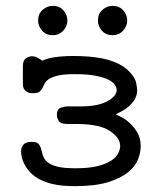

<svg xmlns="http://www.w3.org/2000/svg" viewBox="-20 -630 565 655"><path d="M52 -114Q52 -126 59.5 -136Q67 -146 88 -146H89Q105 -146 111 -139.5Q117 -133 120 -123Q123 -113 126 -101Q129 -89 139.5 -79Q150 -69 172 -62.5Q194 -56 235 -56H239Q284 -56 313.5 -63.5Q343 -71 360 -82.5Q377 -94 383.5 -107.5Q390 -121 390 -132Q390 -160 354.5 -183.5Q319 -207 241 -207H210Q186 -207 180 -218Q174 -229 174 -237Q174 -258 187 -262.5Q200 -267 211 -267H255Q314 -267 346 -284.5Q378 -302 378 -323Q378 -331 372 -340.5Q366 -350 350 -358Q334 -366 306.5 -371.5Q279 -377 237 -377H233Q197 -377 177 -372Q157 -367 146.5 -360Q136 -353 132 -344.5Q128 -336 124.5 -329Q121 -322 114.5 -317Q108 -312 92 -312Q78 -312 71 -317Q64 -322 61 -328.5Q58 -335 58 -342Q58 -349 58 -353V-403Q58 -424 68.5 -431Q79 -438 88 -438Q100 -438 109.5 -432.5Q119 -427 124 -423Q131 -426 140 -429Q149 -432 161 -434Q173 -436 190.5 -437.5Q208 -439 232 -439Q251 -439 276 -437.5Q301 -436 327 -431Q353 -426 377.5 -415.5Q402 -405 420 -387Q441 -366 444.5 -347Q448 -328 448 -323Q448 -305 439.5 -291Q431 -277 419.5 -267Q408 -257 395.5 -250.5Q383 -244 375 -240Q381 -237 395 -230Q409 -223 423.5 -209.5Q438 -196 449 -177Q460 -158 460 -131Q460 -110 451 -86.5Q442 -63 417 -42.5Q392 -22 348.5 -8.5Q305 5 236 5Q217 5 196.5 3.5Q176 2 156 -3Q136 -8 117.5 -17Q99 -26 84 -41Q72 -53 62 -72.5Q52 -92 52 -114ZM314 -560Q314 -583 329.5 -596.5Q345 -610 364 -610Q387 -610 400.5 -594.5Q414 -579 414 -560Q414 -541 400 -525.5Q386 -510 364 -510Q341 -510 327.5 -525.5Q314 -541 314 -560ZM110 -560Q110 -583 125.5 -596.5Q141 -610 160 -610Q183 -610 196.5 -594.5Q210 -579 210 -560Q210 -541 196 -525.5Q182 -510 160 -510Q137 -510 123.5 -525.5Q110 -541 110 -560Z"/></svg>

Font: CMU Typewriter Custom
Style: Regular
Weight: 500
Monospace: yes
Version: Version 0.7.0